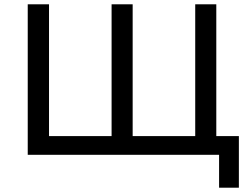

<svg xmlns="http://www.w3.org/2000/svg" viewBox="-20 -720 1160 893"><path d="M999 153H1091V-87H986V-700H888V-87H597V-700H499V-87H208V-700H109V0H999Z"/></svg>

Font: Chess Sans Medium
Style: Regular
Weight: 500
Designer: Wolf Bōese
Foundry: Wolf Bōese
Version: Version 7.223;Glyphs 3.3 (3306)